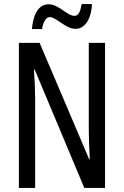

<svg xmlns="http://www.w3.org/2000/svg" viewBox="-20 -925 609 945"><path d="M137 -782H187C193 -819 207 -841 225 -841C256 -841 303 -783 351 -783C396 -783 428 -826 433 -905H382C376 -870 367 -847 347 -847C310 -847 269 -904 220 -904C164 -904 143 -845 137 -782ZM497 0V-714H417V-286C417 -248 419 -200 422 -141H419L175 -714H73V0H153V-438C153 -479 151 -527 147 -582H151L395 0Z"/></svg>

Font: Noto Sans Gujarati UI ExtraCondensed
Style: Regular
Weight: 400
Width: 2
Designer: Jelle Bosma - Monotype Design Team, Universal Thirst
Foundry: Monotype Imaging Inc.
Version: Version 2.106